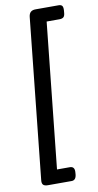

<svg xmlns="http://www.w3.org/2000/svg" viewBox="-100 -811 505 992"><g transform="rotate(-10 153.0 -315.0)"><path d="M38 106 126 -735Q128 -752 137 -760Q146 -768 163 -768H283Q296 -768 301.5 -761.5Q307 -755 306 -738L305 -726Q304 -709 297 -702.5Q290 -696 275 -696H208L128 66H195Q220 66 219 94L218 108Q215 138 192 138H68Q50 138 43 130.5Q36 123 38 106Z"/></g></svg>

Font: Asap-MediumItalic
Style: Italic
Weight: 500
Italic angle: -6°
Designer: Pablo Cosgaya
Foundry: Omnibus-Type
Version: Version 2.000; ttfautohint (v1.8)